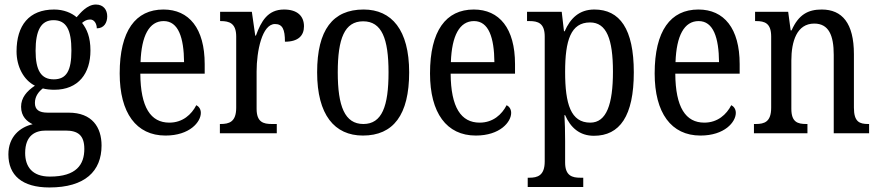

<svg xmlns="http://www.w3.org/2000/svg" viewBox="-20 -588 3878 847"><path d="M198 239C355 239 428 167 428 54C428 -26 387 -91 283 -91H191C152 -91 134 -104 134 -134C134 -164 152 -185 169 -198C181 -194 205 -192 219 -192C327 -192 379 -265 379 -365C379 -425 363 -460 342 -487C353 -496 363 -502 378 -502C396 -502 407 -483 407 -463C439 -463 453 -488 453 -516C453 -544 437 -568 403 -568C364 -568 334 -530 318 -512C296 -531 261 -546 219 -546C108 -546 53 -476 53 -361C53 -295 84 -235 134 -210C98 -186 73 -157 73 -117C73 -74 99 -52 124 -40C68 -27 17 15 17 93C17 185 77 239 198 239ZM217 -238C161 -238 137 -278 137 -364C137 -454 161 -499 216 -499C273 -499 295 -456 295 -365C295 -277 274 -238 217 -238ZM200 191C121 191 91 146 91 87C91 8 137 -12 182 -12H269C323 -12 352 8 352 69C352 137 318 191 200 191Z M710 10C817 10 866 -50 866 -90C866 -108 856 -119 846 -124C825 -83 786 -47 727 -47C645 -47 600 -114 599 -263H883V-305C883 -463 814 -546 701 -546C578 -546 508 -452 508 -264C508 -90 581 10 710 10ZM792 -314H600C604 -430 638 -495 702 -495C767 -495 791 -422 792 -314Z M950 0H1201V-41H1179C1142 -41 1112 -49 1112 -108V-273C1112 -362 1136 -482 1193 -482C1226 -482 1237 -459 1237 -404C1296 -404 1321 -431 1321 -472C1321 -517 1292 -546 1233 -546C1161 -546 1132 -494 1109 -431H1106L1091 -536H951V-495H954C991 -495 1022 -486 1022 -427V-113C1022 -50 991 -41 953 -41H950Z M1581 10C1715 10 1785 -81 1785 -269C1785 -456 1708 -546 1584 -546C1448 -546 1379 -456 1379 -269C1379 -81 1456 10 1581 10ZM1583 -41C1501 -41 1470 -119 1470 -269C1470 -418 1500 -494 1582 -494C1664 -494 1694 -418 1694 -269C1694 -119 1665 -41 1583 -41Z M2079 10C2186 10 2235 -50 2235 -90C2235 -108 2225 -119 2215 -124C2194 -83 2155 -47 2096 -47C2014 -47 1969 -114 1968 -263H2252V-305C2252 -463 2183 -546 2070 -546C1947 -546 1877 -452 1877 -264C1877 -90 1950 10 2079 10ZM2161 -314H1969C1973 -430 2007 -495 2071 -495C2136 -495 2160 -422 2161 -314Z M2308 237H2553V196H2540C2505 196 2473 188 2473 129V34C2473 -6 2472 -48 2470 -80H2473C2497 -25 2537 11 2600 11C2714 11 2776 -76 2776 -269C2776 -461 2714 -546 2602 -546C2535 -546 2496 -507 2471 -450H2468L2458 -536H2305V-495H2316C2353 -495 2383 -486 2383 -427V124C2383 187 2351 196 2315 196H2308ZM2584 -47C2498 -47 2473 -129 2473 -271C2473 -410 2498 -489 2583 -489C2656 -489 2684 -415 2684 -272C2684 -129 2656 -47 2584 -47Z M3070 10C3177 10 3226 -50 3226 -90C3226 -108 3216 -119 3206 -124C3185 -83 3146 -47 3087 -47C3005 -47 2960 -114 2959 -263H3243V-305C3243 -463 3174 -546 3061 -546C2938 -546 2868 -452 2868 -264C2868 -90 2941 10 3070 10ZM3152 -314H2960C2964 -430 2998 -495 3062 -495C3127 -495 3151 -422 3152 -314Z M3306 0H3542V-41H3537C3499 -41 3471 -49 3471 -108V-321C3471 -405 3495 -484 3572 -484C3636 -484 3658 -432 3658 -346V0H3814V-41H3810C3772 -41 3747 -50 3747 -113V-349C3747 -486 3695 -546 3605 -546C3545 -546 3503 -524 3472 -454H3468L3457 -536H3311V-495H3316C3353 -495 3382 -486 3382 -427V-113C3382 -50 3352 -41 3314 -41H3306Z"/></svg>

Font: Noto Serif Khmer Condensed
Style: Regular
Weight: 400
Width: 3
Designer: Danh Hong and the Monotype Design Team
Foundry: Monotype Imaging Inc.
Version: Version 2.004